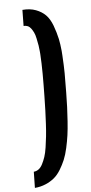

<svg xmlns="http://www.w3.org/2000/svg" viewBox="-122 -859 516 1094"><g transform="rotate(-10 136.5 -312.5)"><path d="M-13.2 193.4 -3.4 101.6Q12.2 101.6 25.6 93.3Q39.1 85 50 67.4Q61 49.8 70.1 29.1Q79.1 8.3 86.7 -23.2Q94.2 -54.7 100.1 -84Q106 -113.3 111.8 -154.8Q117.7 -196.3 121.8 -230.2Q126 -264.2 130.9 -311.5Q134.8 -349.6 137.5 -377Q140.1 -404.3 143.1 -439Q146 -473.6 147.2 -498.5Q148.4 -523.4 149.4 -552.7Q149.4 -561.5 149.4 -569.3Q149.4 -587.9 148.4 -601.6Q146.5 -622.1 144 -643.6Q141.6 -665 136.2 -679Q130.9 -692.9 123.8 -704.3Q116.7 -715.8 106.4 -721.2Q96.2 -726.6 83.5 -726.6L92.8 -817.9Q136.2 -817.9 168.5 -802.5Q200.7 -787.1 220.7 -763.2Q240.7 -739.3 252.4 -698.2Q263.7 -656.2 268.6 -618.2Q272 -588.9 272.5 -548.8Q272.5 -536.1 272 -522Q270.5 -463.9 267.1 -420.4Q263.7 -377 256.8 -311.5Q252 -263.2 247.6 -228.8Q243.2 -194.3 236.1 -148.7Q229 -103 221.4 -70.3Q213.9 -37.6 201.9 0.5Q189.9 38.6 176 64.9Q162.1 91.3 143.1 117.2Q124 143.1 101.6 158.7Q79.1 174.3 49.8 183.8Q20.5 193.4 -13.2 193.4Z"/></g></svg>

Font: Oswald
Style: Medium
Weight: 500
Designer: Vernon Adams
Foundry: Vernon Adams
Version: 3.0; ttfautohint (v0.94.23-7a4d-dirty) -l 8 -r 50 -G 150 -x 